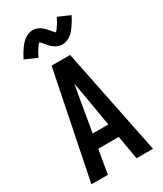

<svg xmlns="http://www.w3.org/2000/svg" viewBox="-238 -1063 976 1150"><g transform="rotate(-30 250.0 -488.0)"><path d="M37 0 186 -735H314L463 0H349L321 -164H179L151 0ZM304 -260 265 -490Q261 -511 257.5 -531.5Q254 -552 250 -573Q246 -552 242.5 -531.5Q239 -511 235 -490L196 -260ZM307 -812Q302 -812 297.5 -812.5Q293 -813 288.5 -814Q284 -815 279.5 -816.5Q275 -818 270.5 -820Q266 -822 262 -824.5Q258 -827 254 -829.5Q250 -832 246.5 -835Q243 -838 239 -841.5Q235 -845 232 -848.5Q229 -852 226 -855.5Q223 -859 220.5 -861.5Q218 -864 214.5 -869Q211 -874 207 -878Q203 -882 200 -885.5Q197 -889 193 -892.5Q189 -896 189 -897H196Q196 -896 193 -893.5Q190 -891 186.5 -887.5Q183 -884 182 -882.5Q181 -881 179.5 -879Q178 -877 176.5 -875Q175 -873 173.5 -870.5Q172 -868 170 -865.5Q168 -863 166 -860Q164 -857 162 -853.5Q160 -850 158 -846.5Q156 -843 154 -839.5Q152 -836 150 -832Q148 -828 145.5 -823.5Q143 -819 141 -815L59 -851Q68 -869 77 -884Q86 -899 94.5 -911Q103 -923 112 -933.5Q121 -944 133.5 -954Q146 -964 161.5 -970Q177 -976 193 -976Q198 -976 202.5 -975.5Q207 -975 211.5 -974Q216 -973 220.5 -971.5Q225 -970 229.5 -968Q234 -966 238 -963.5Q242 -961 246 -958.5Q250 -956 253.5 -952.5Q257 -949 261 -945.5Q265 -942 268 -939Q271 -936 274 -932.5Q277 -929 279.5 -926.5Q282 -924 285.5 -919Q289 -914 293 -910Q297 -906 300 -902.5Q303 -899 307 -895.5Q311 -892 311 -891H304Q304 -892 307 -894Q310 -896 313.5 -900Q317 -904 318 -905.5Q319 -907 320.5 -908.5Q322 -910 323.5 -912.5Q325 -915 326.5 -917.5Q328 -920 330 -922.5Q332 -925 334 -928Q336 -931 338 -934Q340 -937 342 -940.5Q344 -944 346 -948Q348 -952 350 -956Q352 -960 354.5 -964Q357 -968 359 -973L441 -937Q432 -919 423 -904Q414 -889 405.5 -877Q397 -865 388 -854Q379 -843 366.5 -833.5Q354 -824 338.5 -818Q323 -812 307 -812Z"/></g></svg>

Font: Iosevka Fixed
Style: Bold
Weight: 700
Monospace: yes
Designer: Belleve Invis
Foundry: Belleve Invis
Version: Version 32.3.0